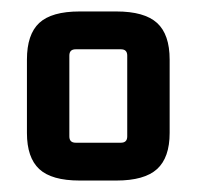

<svg xmlns="http://www.w3.org/2000/svg" viewBox="-20 -663 343 335"><path d="M27 -431V-559Q27 -603 48.5 -623Q70 -643 119 -643H183Q232 -643 254 -623Q276 -603 276 -559V-431Q276 -388 254 -368Q232 -348 183 -348H119Q70 -348 48.5 -368Q27 -388 27 -431ZM191 -577H112Q101 -577 101 -566V-425Q101 -414 112 -414H191Q202 -414 202 -425V-566Q202 -577 191 -577Z"/></svg>

Font: Gemunu Libre ExtraLight SemiBold
Style: Regular
Weight: 600
Version: Version 1.100